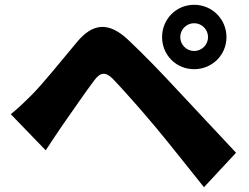

<svg xmlns="http://www.w3.org/2000/svg" viewBox="-20 -774 1040 802"><path d="M733 -619C733 -651 759 -677 791 -677C823 -677 849 -651 849 -619C849 -587 823 -561 791 -561C759 -561 733 -587 733 -619ZM657 -619C657 -544 716 -485 791 -485C866 -485 926 -544 926 -619C926 -694 866 -754 791 -754C716 -754 657 -694 657 -619ZM25 -297 171 -146C190 -175 215 -213 239 -248C277 -302 340 -394 375 -440C400 -473 422 -474 451 -445C484 -411 570 -315 629 -244C685 -177 767 -73 832 8L966 -136C889 -218 785 -329 718 -401C657 -467 586 -541 515 -608C432 -686 366 -675 303 -600C231 -514 158 -423 114 -379C81 -346 57 -323 25 -297Z"/></svg>

Font: Source Han Sans HK Heavy
Style: Regular
Weight: 900
Designer: Ryoko NISHIZUKA 西塚涼子 (kana, bopomofo & ideographs); Paul D. Hunt (Latin, Greek & Cyrillic); Sandoll Communications 산돌커뮤니
Foundry: Adobe
Version: Version 2.000;hotconv 1.0.107;makeotfexe 2.5.65593